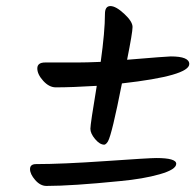

<svg xmlns="http://www.w3.org/2000/svg" viewBox="-20 -673 644 633"><path d="M543 -487Q604 -487 604 -462Q604 -423 382 -398Q349 -230 336 -207Q330 -197 324 -196Q309 -196 293.5 -214.5Q278 -233 278 -248.5Q278 -264 299 -390Q217 -385 164 -385Q142 -385 122.5 -406.5Q103 -428 103 -447.5Q103 -467 129 -467H235Q264 -467 312 -469Q326 -569 326 -627Q326 -653 344 -653Q362 -653 389.5 -627.5Q417 -602 417 -584Q417 -566 399 -476Q531 -487 543 -487ZM495 -152Q561 -152 561 -133Q561 -114 506.5 -98.5Q452 -83 376 -76Q217 -60 133 -60Q113 -60 96 -79.5Q79 -99 79 -115.5Q79 -132 99 -132Q185 -132 329 -142Q473 -152 495 -152Z"/></svg>

Font: Kalam
Style: Regular
Weight: 400
Designer: Lipi Raval (Devanagari and Latin), Jonny Pinhorn (Latin)
Foundry: Indian Type Foundry
Version: Version 2.001;PS 1.0;hotconv 1.0.79;makeotf.lib2.5.61930; tt